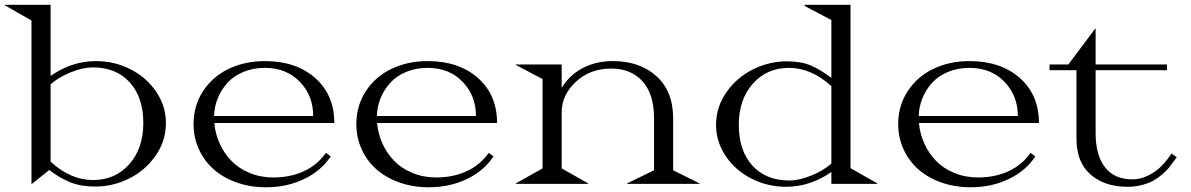

<svg xmlns="http://www.w3.org/2000/svg" viewBox="-20 -770 4988 804"><path d="M0 -750H191.9V-452.1Q281.2 -514.2 381.8 -514.2Q459.5 -514.2 526.9 -479.7Q594.2 -445.3 634.5 -385.3Q674.8 -325.2 674.8 -254.9Q674.8 -179.7 631.3 -117.7Q587.9 -55.7 520.3 -22.2Q452.6 11.2 378.9 11.2Q318.4 11.2 273.9 -6.8Q229.5 -24.9 186 -58.1L113.8 0H111.8V-684.1L0 -748ZM191.9 -92.8Q275.9 -16.1 370.1 -16.1Q462.4 -16.1 521.2 -82.3Q580.1 -148.4 580.1 -254.9Q580.1 -362.3 523.4 -425Q466.8 -487.8 368.2 -487.8Q327.6 -487.8 276.6 -467.3Q225.6 -446.8 191.9 -417Z M790.5 -250Q790.5 -327.6 830.3 -388.4Q870.1 -449.2 937.7 -481.7Q1005.4 -514.2 1088.9 -514.2Q1219.7 -514.2 1299.8 -443.4Q1379.9 -372.6 1379.9 -254.9H877.4Q881.3 -210 899.9 -168.9Q918.5 -127.9 949.2 -96.2Q980 -64.5 1025.6 -45.7Q1071.3 -26.9 1124.5 -26.9Q1196.3 -26.9 1252.9 -53.2Q1309.6 -79.6 1344.7 -129.9L1364.7 -115.2Q1325.7 -55.2 1253.9 -20.5Q1182.1 14.2 1093.8 14.2Q1026.9 14.2 969.7 -6.3Q912.6 -26.9 873.5 -62Q834.5 -97.2 812.5 -145.8Q790.5 -194.3 790.5 -250ZM876.5 -284.2H1291.5Q1291.5 -369.6 1235.4 -427.7Q1179.2 -485.8 1088.9 -485.8Q1040 -485.8 999.5 -469Q959 -452.1 932.9 -423.6Q906.7 -395 892.1 -359.1Q877.4 -323.2 876.5 -284.2Z M1472.2 -250Q1472.2 -327.6 1512 -388.4Q1551.8 -449.2 1619.4 -481.7Q1687 -514.2 1770.5 -514.2Q1901.4 -514.2 1981.4 -443.4Q2061.5 -372.6 2061.5 -254.9H1559.1Q1563 -210 1581.5 -168.9Q1600.1 -127.9 1630.9 -96.2Q1661.6 -64.5 1707.3 -45.7Q1752.9 -26.9 1806.2 -26.9Q1877.9 -26.9 1934.6 -53.2Q1991.2 -79.6 2026.4 -129.9L2046.4 -115.2Q2007.3 -55.2 1935.5 -20.5Q1863.8 14.2 1775.4 14.2Q1708.5 14.2 1651.4 -6.3Q1594.2 -26.9 1555.2 -62Q1516.1 -97.2 1494.1 -145.8Q1472.2 -194.3 1472.2 -250ZM1558.1 -284.2H1973.1Q1973.1 -369.6 1917 -427.7Q1860.8 -485.8 1770.5 -485.8Q1721.7 -485.8 1681.2 -469Q1640.6 -452.1 1614.5 -423.6Q1588.4 -395 1573.7 -359.1Q1559.1 -323.2 1558.1 -284.2Z M2140.1 -498V-500H2332V-401.9Q2365.2 -456.5 2420.9 -485.4Q2476.6 -514.2 2545.9 -514.2Q2659.2 -514.2 2729 -450.9Q2798.8 -387.7 2798.8 -273.9V-57.1L2909.2 -2V0H2606V-2L2718.8 -57.1V-273.9Q2718.8 -376.5 2670.4 -429.7Q2622.1 -482.9 2540 -482.9Q2450.7 -482.9 2391.4 -427.5Q2332 -372.1 2332 -298.8V-64.9L2442.9 -2V0H2140.1V-2L2252 -64.9V-439Z M3461.4 -686 3349.6 -745.1V-750H3541.5V-65.9L3653.8 -2V0H3461.4V-49.8Q3372.1 12.2 3271.5 12.2Q3193.8 12.2 3126.5 -22.2Q3059.1 -56.6 3018.8 -116.7Q2978.5 -176.8 2978.5 -247.1Q2978.5 -322.3 3022.2 -384.3Q3065.9 -446.3 3133.5 -479.7Q3201.2 -513.2 3274.9 -513.2Q3335 -513.2 3375.7 -495.6Q3416.5 -478 3461.4 -443.8ZM3073.7 -247.1Q3073.7 -139.6 3130.4 -76.9Q3187 -14.2 3285.6 -14.2Q3326.2 -14.2 3377 -34.7Q3427.7 -55.2 3461.4 -85V-409.2Q3377.4 -485.8 3283.7 -485.8Q3191.4 -485.8 3132.6 -419.7Q3073.7 -353.5 3073.7 -247.1Z M3741.2 -250Q3741.2 -327.6 3781 -388.4Q3820.8 -449.2 3888.4 -481.7Q3956.1 -514.2 4039.6 -514.2Q4170.4 -514.2 4250.5 -443.4Q4330.6 -372.6 4330.6 -254.9H3828.1Q3832 -210 3850.6 -168.9Q3869.1 -127.9 3899.9 -96.2Q3930.7 -64.5 3976.3 -45.7Q4022 -26.9 4075.2 -26.9Q4147 -26.9 4203.6 -53.2Q4260.3 -79.6 4295.4 -129.9L4315.4 -115.2Q4276.4 -55.2 4204.6 -20.5Q4132.8 14.2 4044.4 14.2Q3977.5 14.2 3920.4 -6.3Q3863.3 -26.9 3824.2 -62Q3785.2 -97.2 3763.2 -145.8Q3741.2 -194.3 3741.2 -250ZM3827.1 -284.2H4242.2Q4242.2 -369.6 4186 -427.7Q4129.9 -485.8 4039.6 -485.8Q3990.7 -485.8 3950.2 -469Q3909.7 -452.1 3883.5 -423.6Q3857.4 -395 3842.8 -359.1Q3828.1 -323.2 3827.1 -284.2Z M4907.7 -111.8Q4905.3 -108.9 4895.3 -95Q4885.3 -81.1 4876 -69.1Q4866.7 -57.1 4848.9 -41.5Q4831.1 -25.9 4811.5 -14.6Q4792 -3.4 4763.2 4.4Q4734.4 12.2 4701.7 12.2Q4605.5 12.2 4546.6 -39.3Q4487.8 -90.8 4487.8 -188V-476.1H4375V-500H4453.6L4565.9 -649.9H4567.9V-500H4866.7V-476.1H4567.9V-212.9Q4567.9 -119.6 4607.4 -69.3Q4647 -19 4720.7 -19Q4755.9 -19 4787.6 -34.7Q4819.3 -50.3 4841.6 -72.5Q4863.8 -94.7 4885.7 -127Z"/></svg>

Font: Messapia
Style: Regular
Weight: 400
Designer: Luca Marsano
Foundry: Collletttivo
Version: Version 1.000;FEAKit 1.0